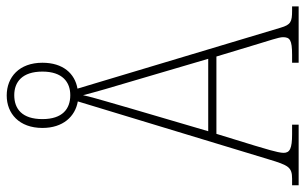

<svg xmlns="http://www.w3.org/2000/svg" viewBox="-196 -738 931 586"><g transform="rotate(-90 270.0 -445.5)"><path d="M-3 0H182V-20H153C109 -20 96 -27 96 -46C96 -64 111 -109 118 -134L154 -251H390L429 -122C437 -94 449 -61 449 -48C449 -27 441 -20 395 -20H371V0H543V-20H530C496 -20 487 -24 478 -55L292 -675C338 -683 371 -719 371 -782C371 -853 327 -891 271 -891C216 -891 172 -853 172 -782C172 -719 207 -682 253 -674L76 -91C58 -31 52 -20 17 -20H-3ZM272 -697C230 -697 199 -721 199 -782C199 -844 230 -868 272 -868C312 -868 344 -844 344 -782C344 -721 312 -697 272 -697ZM162 -276 231 -511C246 -565 265 -625 272 -658C281 -622 297 -567 318 -497L383 -276Z"/></g></svg>

Font: Noto Serif Georgian Condensed Thin
Style: Regular
Weight: 100
Width: 3
Designer: Monotype Design Team, Akaki Razmadze
Foundry: Google LLC
Version: Version 2.003